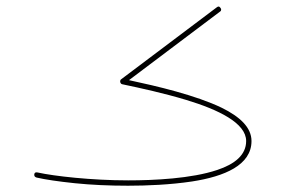

<svg xmlns="http://www.w3.org/2000/svg" viewBox="-20 -575 890 596"><path d="M663.1 -539.1C665.5 -540.5 666.5 -542.5 666.5 -544.9C666.5 -546.4 666 -548.3 664.6 -550.3C662.6 -553.2 660.6 -554.7 658.2 -554.7C656.7 -554.7 654.8 -553.7 652.8 -552.2L356.4 -329.1C354 -327.6 353 -325.2 353 -322.8C353 -320.8 353.5 -314.9 359.4 -313.5C417.5 -301.3 488.8 -285.6 557.1 -265.1C658.7 -234.4 744.1 -192.9 744.1 -137.2C744.1 -93.8 708.5 -65.4 654.3 -47.4C574.2 -20.5 457.5 -15.1 377.9 -15.1C263.7 -15.1 147.9 -28.3 96.7 -39.6C95.2 -40 94.2 -40 93.3 -40C89.4 -40 86.9 -38.1 86.4 -33.7V-31.7C86.4 -27.8 88.9 -25.4 93.3 -23.9C120.6 -17.6 160.2 -11.7 211.9 -6.3C263.7 -1 318.8 1.5 377.4 1.5C436.5 1.5 508.3 -1.5 576.2 -11.7C677.2 -27.3 760.7 -62.5 760.7 -137.2C760.7 -179.7 724.1 -212.9 668.9 -240.2C586.9 -279.8 466.8 -307.6 380.4 -326.2Z"/></svg>

Font: Mikhak Thin
Style: Regular
Weight: 100
Designer: Amin Abedi
Version: Version 3.2